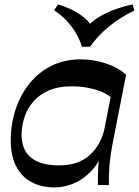

<svg xmlns="http://www.w3.org/2000/svg" viewBox="-20 -826 620 857"><path d="M479.3 -387.5Q453.6 -412.6 404.4 -426.6Q355.3 -440.7 299.4 -440.7Q241.6 -440.7 199.6 -423Q157.6 -405.2 130.5 -374.6Q103.4 -343.9 90.2 -305.8Q77.1 -267.7 76.4 -226.9Q75.7 -157 118.4 -122.4Q161.1 -87.8 243.3 -87.8Q330.3 -87.8 381.4 -134.6Q432.6 -181.4 448.9 -261.6L441.7 -148.8Q418.3 -93.2 382.7 -57.7Q347.1 -22.3 305.7 -5.9Q264.4 10.5 222.7 10.5Q167.1 10.5 123.3 -11.7Q79.4 -33.8 53.9 -80.3Q28.3 -126.8 28 -198.1Q27.7 -269.8 48.8 -335.1Q70 -400.5 110.1 -451.3Q150.2 -502.2 208.5 -531.6Q266.8 -561 340.7 -561Q396.6 -561 451.1 -543.4Q505.6 -525.8 542.9 -492.6ZM417.2 0Q416.2 -38 418.6 -78.3Q420.9 -118.6 429.9 -168L495.2 -501.8L542.9 -492.6L482.3 -184.2Q473 -136.4 469 -92.6Q465 -48.8 466 0ZM571.9 -806.3 579.7 -778.7Q517.6 -749.8 465.9 -707.2Q414.3 -664.7 382.1 -617.5H346.2Q331.4 -664.7 299.1 -707.8Q266.8 -750.9 221.5 -780.1L238.9 -806.3Q274.6 -796.1 306.1 -779.7Q337.7 -763.3 360.9 -742.8Q384.2 -722.4 392.9 -698.7H364.2Q383.8 -726.8 417.7 -747.7Q451.5 -768.7 491.9 -783.4Q532.2 -798.1 571.9 -806.3Z"/></svg>

Font: Savate ExtraLight
Style: Italic
Weight: 200
Italic angle: -11°
Designer: Max Esnée
Foundry: Plomb Type
Version: Version 2.000